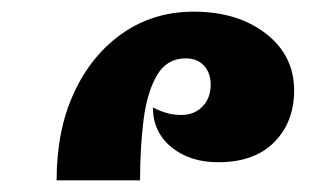

<svg xmlns="http://www.w3.org/2000/svg" viewBox="-20 -850 552 329"><path d="M77 -541Q77 -627 107 -691.5Q137 -756 190 -793Q243 -830 312 -830Q387 -830 435.5 -792.5Q484 -755 484 -695Q484 -641 450 -606.5Q416 -572 354 -572Q305 -572 273.5 -598Q242 -624 242 -666Q251 -661 263.5 -657Q276 -653 291 -653Q313 -653 327 -667.5Q341 -682 341 -705Q341 -725 329.5 -737.5Q318 -750 298 -750Q266 -750 249 -721Q232 -692 226 -644.5Q220 -597 220 -541Z"/></svg>

Font: Noto Serif Armenian SemiCondensed Black
Style: Regular
Weight: 900
Width: 4
Designer: Monotype Design Team
Foundry: Monotype Imaging Inc.
Version: Version 2.008; ttfautohint (v1.8.4.7-5d5b)